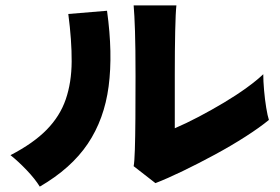

<svg xmlns="http://www.w3.org/2000/svg" viewBox="-20 -724 1040 714"><path d="M558 -43 477 -106Q480 -121 481.5 -167.5Q483 -214 483.5 -284.5Q484 -355 484 -441Q484 -547 482 -608.5Q480 -670 477 -704H636Q633 -678 631.5 -608Q630 -538 630 -449V-247Q672 -265 719.5 -290Q767 -315 813 -342.5Q859 -370 897 -397.5Q935 -425 959 -448Q959 -423 962 -388.5Q965 -354 970 -323.5Q975 -293 980 -278Q946 -250 893 -216Q840 -182 779 -149Q718 -116 660 -88Q602 -60 558 -43ZM128 -30Q110 -59 79 -91.5Q48 -124 19 -147Q104 -191 153.5 -241.5Q203 -292 224.5 -354.5Q246 -417 246.5 -495Q247 -573 234 -672L378 -684Q400 -525 384 -403Q368 -281 306.5 -189.5Q245 -98 128 -30Z"/></svg>

Font: Zen Kaku Gothic New Black
Style: Regular
Weight: 900
Designer: Yoshimichi Ohira
Foundry: Positype
Version: Version 1.001